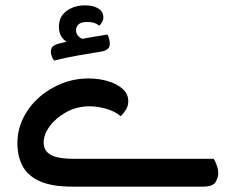

<svg xmlns="http://www.w3.org/2000/svg" viewBox="-20 -697 853 717"><path d="M251 0Q173 0 128 -20.5Q83 -41 64 -77.5Q45 -114 45 -163Q45 -211 66 -254.5Q87 -298 124 -331.5Q161 -365 209 -384.5Q257 -404 311 -404Q349 -404 383 -394Q417 -384 438 -365Q459 -346 459 -319Q459 -302 451 -288.5Q443 -275 431 -263Q410 -281 377.5 -290.5Q345 -300 315 -300Q267 -300 228 -278.5Q189 -257 166 -226Q143 -195 143 -165Q143 -141 157.5 -127.5Q172 -114 197 -109Q222 -104 253 -104H778Q783 -97 789 -81Q795 -65 795 -50Q795 -34 785 -17Q775 0 738 0ZM298 -677Q329 -677 347.5 -665Q366 -653 366 -632Q366 -623 361 -614.5Q356 -606 351 -601Q342 -608 331.5 -611.5Q321 -615 306 -615Q284 -615 274 -606.5Q264 -598 264 -584Q264 -571 273.5 -561Q283 -551 303 -548L241 -535Q224 -541 212 -556.5Q200 -572 200 -597Q200 -635 228.5 -656Q257 -677 298 -677ZM381 -568Q385 -562 387.5 -552Q390 -542 390 -534Q390 -522 383.5 -515.5Q377 -509 362 -505Q324 -499 275 -490.5Q226 -482 182 -471Q177 -477 173.5 -486Q170 -495 170 -505Q170 -517 178 -524Q186 -531 203 -535Q231 -542 264.5 -548Q298 -554 329.5 -559.5Q361 -565 381 -568Z"/></svg>

Font: Baloo Bhaijaan 2 Medium
Style: Regular
Weight: 500
Designer: Sanskriti Dholi, Noopur Datye and Ek Type
Foundry: Ek Type
Version: Version 1.701